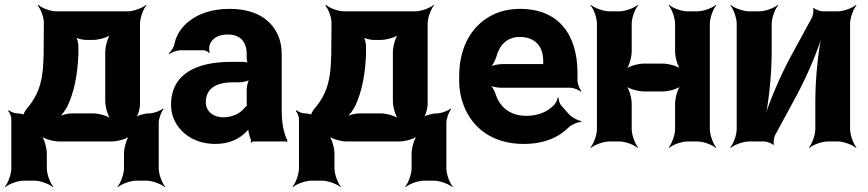

<svg xmlns="http://www.w3.org/2000/svg" viewBox="-30 -574 3522 779"><path d="M41 -114H39C28 -114 12 -121 6 -127L3 -124C9 -118 16 -102 16 -91V109C16 133 2 170 -10 183L-8 185C5 173 42 159 66 159H110C134 159 171 173 184 185L186 183C174 170 160 133 160 109V50C160 26 149 -14 136 -26L134 -24C146 -11 186 0 210 0H423C447 0 487 -11 499 -24L497 -26C484 -14 473 26 473 50V109C473 133 459 170 447 183L449 185C462 173 499 159 523 159H564C588 159 625 173 638 185L640 183C628 170 614 133 614 109V-76C614 -94 625 -122 634 -132L632 -134C622 -125 594 -114 576 -114C558 -114 527 -106 518 -96L520 -94C530 -103 538 -134 538 -152V-478C538 -502 552 -539 564 -552L562 -554C549 -542 512 -528 488 -528H198C175 -528 138 -542 126 -554L123 -551C135 -539 149 -502 148 -479L147 -353C146 -324 145 -299 142 -277C134 -213 111 -170 77 -131C73 -126 63 -109 65 -105L69 -107C67 -111 47 -114 41 -114ZM288 -353V-382C289 -396 283 -421 276 -428L273 -425C280 -418 305 -412 319 -412H347C371 -412 411 -423 423 -436L421 -438C408 -426 397 -386 397 -362V-164C397 -140 408 -100 421 -88L423 -90C411 -103 371 -114 347 -114H263C244 -114 217 -107 205 -99L207 -96C219 -104 238 -130 246 -148C271 -203 285 -272 288 -353Z M1113 -128V-352C1113 -383 1108 -410 1097 -433C1066 -501 999 -538 901 -538C832 -538 776 -519 737 -488C710 -467 686 -436 678 -397C676 -382 664 -365 655 -358L658 -355C666 -362 688 -370 703 -370H796C804 -370 815 -364 818 -359L821 -361C818 -366 818 -383 820 -390C829 -419 857 -434 893 -434C946 -434 971 -404 971 -353V-338C971 -331 973 -318 977 -314L980 -317C976 -321 963 -323 956 -323H908C774 -323 664 -279 664 -148C664 -125 669 -104 678 -85C705 -30 763 10 844 10C901 10 942 -11 970 -40C974 -44 980 -50 981 -54L977 -55C976 -51 978 -43 979 -37C981 -26 984 -16 988 -7C989 -5 988 1 987 3L990 5C991 3 995 0 998 0H1130C1132 0 1134 2 1135 3L1137 1C1136 0 1134 -2 1134 -4C1134 -5 1136 -7 1136 -7L1133 -10C1119 -43 1113 -80 1113 -128ZM805 -159C805 -218 852 -240 913 -240H942C956 -240 980 -246 987 -253L984 -256C977 -249 971 -225 971 -211V-162C971 -159 971 -145 973 -143L976 -146C974 -148 966 -141 964 -138C946 -115 915 -98 875 -98C836 -98 805 -122 805 -159Z M1208 -114H1206C1195 -114 1179 -121 1173 -127L1170 -124C1176 -118 1183 -102 1183 -91V109C1183 133 1169 170 1157 183L1159 185C1172 173 1209 159 1233 159H1277C1301 159 1338 173 1351 185L1353 183C1341 170 1327 133 1327 109V50C1327 26 1316 -14 1303 -26L1301 -24C1313 -11 1353 0 1377 0H1590C1614 0 1654 -11 1666 -24L1664 -26C1651 -14 1640 26 1640 50V109C1640 133 1626 170 1614 183L1616 185C1629 173 1666 159 1690 159H1731C1755 159 1792 173 1805 185L1807 183C1795 170 1781 133 1781 109V-76C1781 -94 1792 -122 1801 -132L1799 -134C1789 -125 1761 -114 1743 -114C1725 -114 1694 -106 1685 -96L1687 -94C1697 -103 1705 -134 1705 -152V-478C1705 -502 1719 -539 1731 -552L1729 -554C1716 -542 1679 -528 1655 -528H1365C1342 -528 1305 -542 1293 -554L1290 -551C1302 -539 1316 -502 1315 -479L1314 -353C1313 -324 1312 -299 1309 -277C1301 -213 1278 -170 1244 -131C1240 -126 1230 -109 1232 -105L1236 -107C1234 -111 1214 -114 1208 -114ZM1455 -353V-382C1456 -396 1450 -421 1443 -428L1440 -425C1447 -418 1472 -412 1486 -412H1514C1538 -412 1578 -423 1590 -436L1588 -438C1575 -426 1564 -386 1564 -362V-164C1564 -140 1575 -100 1588 -88L1590 -90C1578 -103 1538 -114 1514 -114H1430C1411 -114 1384 -107 1372 -99L1374 -96C1386 -104 1405 -130 1413 -148C1438 -203 1452 -272 1455 -353Z M2080 -538C2042 -538 2008 -531 1978 -518C1890 -479 1833 -390 1833 -265V-246C1833 -211 1839 -178 1851 -147C1886 -55 1968 10 2095 10C2176 10 2236 -16 2277 -57C2289 -69 2316 -80 2328 -79L2329 -83C2316 -84 2289 -98 2278 -111L2247 -146C2240 -154 2236 -169 2237 -177L2233 -178C2232 -170 2224 -153 2216 -146C2190 -120 2153 -104 2105 -104C2040 -104 1997 -140 1981 -192C1977 -206 1965 -226 1956 -233L1954 -229C1963 -223 1987 -218 2003 -218H2283C2297 -218 2319 -209 2327 -202L2329 -204C2322 -212 2313 -234 2313 -248V-278C2313 -434 2236 -538 2080 -538ZM2174 -326V-320C2174 -317 2174 -311 2176 -310L2178 -312C2177 -314 2171 -314 2168 -314H2008C1991 -314 1964 -308 1954 -301L1957 -297C1967 -305 1979 -328 1984 -344C1996 -389 2025 -424 2079 -424C2140 -424 2174 -387 2174 -326Z M2850 -50V-478C2850 -502 2864 -539 2876 -552L2874 -554C2861 -542 2824 -528 2800 -528H2759C2735 -528 2698 -542 2685 -554L2683 -552C2695 -539 2709 -502 2709 -478V-366C2709 -342 2720 -302 2733 -290L2735 -292C2723 -305 2683 -316 2659 -316H2583C2559 -316 2519 -305 2507 -292L2509 -290C2522 -302 2533 -342 2533 -366V-478C2533 -502 2547 -539 2559 -552L2557 -554C2544 -542 2507 -528 2483 -528H2442C2418 -528 2381 -542 2368 -554L2366 -552C2378 -539 2392 -502 2392 -478V-50C2392 -26 2378 11 2366 24L2368 26C2381 14 2418 0 2442 0H2483C2507 0 2544 14 2557 26L2559 24C2547 11 2533 -26 2533 -50V-153C2533 -177 2522 -217 2509 -229L2507 -227C2519 -214 2559 -203 2583 -203H2659C2683 -203 2723 -214 2735 -227L2733 -229C2720 -217 2709 -177 2709 -153V-50C2709 -26 2695 11 2683 24L2685 26C2698 14 2735 0 2759 0H2800C2824 0 2861 14 2874 26L2876 24C2864 11 2850 -26 2850 -50Z M3264 -502 3179 -346C3133 -261 3084 -146 3066 -75L3070 -74C3088 -145 3101 -269 3101 -366V-478C3101 -502 3115 -539 3127 -552L3125 -554C3112 -542 3075 -528 3051 -528H3009C2985 -528 2948 -542 2935 -554L2933 -552C2945 -539 2959 -502 2959 -478V-50C2959 -26 2945 11 2933 24L2935 26C2948 14 2985 0 3009 0H3071C3081 0 3103 8 3107 14L3110 12C3107 6 3110 -17 3115 -26L3200 -183C3246 -268 3295 -383 3312 -453L3309 -454C3291 -384 3278 -260 3278 -163V-50C3278 -26 3264 11 3252 24L3254 26C3267 14 3304 0 3328 0H3369C3393 0 3430 14 3443 26L3445 24C3433 11 3419 -26 3419 -50V-478C3419 -502 3433 -539 3445 -552L3443 -554C3430 -542 3393 -528 3369 -528H3308C3298 -528 3276 -536 3272 -542L3269 -540C3272 -533 3269 -511 3264 -502Z"/></svg>

Font: Asimov
Style: Edge
Weight: 500
Designer: Google
Version: Version 2.000980: 2014